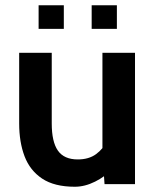

<svg xmlns="http://www.w3.org/2000/svg" viewBox="-20 -701 592 731"><path d="M265 10Q187 10 140.5 -21Q94 -52 73.5 -106Q53 -160 53 -231V-500H177V-231Q177 -161 200.5 -127.5Q224 -94 276 -94Q318 -94 345.5 -114Q373 -134 392 -170L370 -107V-500H494V0H378L372 -87L399 -52Q381 -29 342 -9.5Q303 10 265 10ZM329 -591V-681H425V-591ZM127 -591V-681H223V-591Z"/></svg>

Font: Cabin VF Beta
Style: Regular
Weight: 400
Designer: Pablo Impallari
Foundry: Pablo Impallari. http://www.impallari.com Igino Marini. http://www.ikern.com
Version: Version 2.200